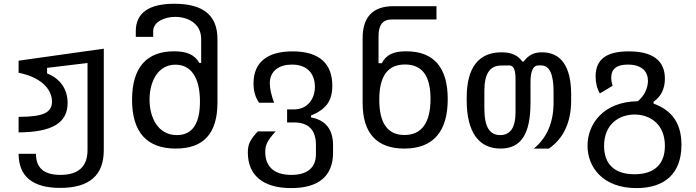

<svg xmlns="http://www.w3.org/2000/svg" viewBox="-20 -780 3652 1008"><path d="M296.4 206.5C448.7 206.5 524.9 140.6 524.9 8.8V-524.4L77.6 -461.4V-397.9C191.9 -376 252.9 -313.5 252.9 -246.6C252.9 -189.5 208.5 -166.5 77.6 -166.5V-85C254.9 -85.9 335 -135.7 335 -239.3C335 -309.6 298.3 -366.7 227.1 -394.5V-423.8L439.5 -449.2V7.8C439.5 94.7 391.1 138.2 297.4 138.2C210.4 138.2 168.5 101.1 168.9 27.3H77.6C78.1 147 151.9 206.5 296.4 206.5Z M902.8 0C1049.3 0 1121.6 -79.6 1121.6 -241.7V-575.7C1121.6 -699.2 1046.9 -760.3 895.5 -760.3C761.2 -760.3 692.9 -711.9 692.9 -616.7V-586.4H784.2V-616.7C784.2 -663.6 840.8 -691.4 899.9 -691.4C966.3 -691.4 1036.1 -656.7 1036.1 -575.7V-449.7H1026.4C1002.9 -491.7 961.9 -510.7 894 -510.7C750 -510.7 673.3 -425.8 673.3 -256.3C673.3 -85.4 751.5 0 902.8 0ZM908.7 -70.8C808.1 -70.8 765.1 -164.1 765.1 -257.3C765.1 -349.1 807.1 -440.4 901.4 -440.4C981.9 -440.4 1029.8 -374 1029.8 -247.1C1029.8 -127.4 987.3 -70.8 908.7 -70.8Z M1508.8 207.5C1651.4 207.5 1728.5 145.5 1728.5 22V-16.6C1728.5 -100.6 1689.9 -149.4 1612.8 -163.6V-173.3C1691.9 -206.5 1724.6 -249.5 1724.6 -330.1C1724.6 -445.3 1657.2 -510.3 1516.1 -510.3C1384.8 -510.3 1311 -454.1 1311 -342.3C1311 -301.3 1320.8 -267.6 1340.3 -240.7H1418.9C1403.8 -280.8 1396.5 -317.4 1396.5 -342.8C1396.5 -408.2 1445.8 -440.9 1512.7 -440.9C1602.5 -440.9 1633.3 -382.3 1633.3 -325.2C1633.3 -263.2 1596.7 -205.6 1522.9 -205.6H1487.3V-137.2H1522.9C1600.1 -137.2 1638.7 -97.7 1638.7 -18.6V29.3C1638.7 102.1 1591.3 138.2 1509.3 138.2C1416.5 138.2 1372.6 92.3 1372.6 17.6C1372.6 -18.6 1382.8 -41.5 1427.2 -90.3H1333.5C1291 -44.4 1281.2 -21 1281.2 21C1281.2 136.2 1356 207.5 1508.8 207.5Z M2102.5 0C2255.9 0 2330.6 -90.8 2330.6 -259.3C2330.6 -429.2 2254.9 -510.7 2112.3 -510.7C2042.5 -510.7 2007.3 -491.2 1984.4 -448.2H1967.3V-591.8C1967.3 -648.9 1990.2 -677.7 2036.1 -677.7H2271.5V-747.6H2045.9C1937.5 -747.6 1883.3 -690.9 1883.8 -578.1V-239.3C1883.8 -79.6 1959 0 2102.5 0ZM2103.5 -71.3C2015.6 -71.3 1971.2 -132.3 1971.2 -256.8C1971.2 -380.9 2015.6 -441.4 2106.4 -441.4C2195.8 -441.4 2240.2 -382.8 2240.2 -260.7C2240.2 -137.2 2194.8 -71.3 2103.5 -71.3Z M2607.9 0C2714.8 0 2765.1 -75.2 2765.1 -240.2V-347.7C2765.1 -406.7 2778.8 -436.5 2805.7 -436.5H2821.8C2864.7 -436.5 2886.2 -390.6 2886.2 -299.3V-242.2C2886.2 -137.2 2851.6 -56.6 2782.7 0H2861.8C2939.5 -54.2 2978.5 -138.7 2978.5 -252.4V-285.2C2978.5 -432.6 2923.8 -505.4 2825.7 -505.4C2786.6 -505.4 2756.8 -493.7 2729 -457H2722.2C2696.3 -492.7 2660.6 -505.4 2612.8 -505.4C2492.7 -505.4 2430.2 -424.8 2430.2 -268.1V-253.4C2430.2 -85 2494.6 0 2607.9 0ZM2606 -70.8C2549.8 -70.8 2522.9 -115.2 2522.9 -210.9V-303.2C2522.9 -393.6 2552.2 -435.5 2610.8 -436L2653.3 -436.5C2676.3 -436.5 2686.5 -414.6 2686.5 -365.7V-189.5C2686.5 -110.4 2659.2 -70.8 2606 -70.8Z M3321.8 207.5C3469.7 207.5 3557.6 131.3 3557.6 -19.5C3557.6 -131.3 3509.3 -200.2 3411.1 -236.3V-246.1C3451.2 -273.4 3470.7 -314.9 3470.7 -367.2C3470.7 -462.9 3405.8 -510.3 3280.8 -510.3C3161.6 -510.3 3106.9 -467.3 3106.9 -378.4C3106.9 -345.7 3114.3 -314.5 3129.4 -289.6L3196.3 -329.6C3191.4 -344.2 3189 -358.9 3189 -372.1C3189 -418.9 3218.8 -440.9 3275.9 -440.9C3353.5 -440.9 3381.8 -400.9 3381.8 -355.5C3381.8 -315.9 3360.4 -273.4 3328.1 -248.5C3148.4 -246.1 3064.5 -129.9 3064.5 -15.1C3064.5 96.2 3143.1 207.5 3321.8 207.5ZM3311 134.8C3204.6 134.8 3151.4 80.1 3151.4 -13.7C3151.4 -129.4 3231.9 -178.7 3311.5 -178.7C3391.1 -178.7 3470.7 -129.9 3470.7 -14.2C3470.7 80.1 3417.5 134.8 3311 134.8Z"/></svg>

Font: Hack
Style: Regular
Weight: 400
Monospace: yes
Designer: Christopher Simpkins
Foundry: Christopher Simpkins
Version: Version 2.010